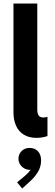

<svg xmlns="http://www.w3.org/2000/svg" viewBox="-20 -772 311 1086"><path d="M56.2 -135.3V-752H190.9V-151.4Q190.9 -130.9 198.5 -119.1Q206.1 -107.4 226.1 -107.4Q236.8 -107.4 248.5 -111.3V-2.4Q218.8 7.8 186 7.8Q143.6 7.8 114.3 -10.5Q85 -28.8 70.6 -61.3Q56.2 -93.8 56.2 -135.3ZM76.7 259.3 121.6 222.2Q140.1 207 153.3 188Q151.4 188.5 147 188.5Q131.8 188.5 117.4 180.4Q103 172.4 93.8 158.2Q84.5 144 84.5 126Q84.5 107.9 93.3 93.8Q102.1 79.6 116.5 72Q130.9 64.5 147 64.9Q175.3 64 193.8 82.8Q212.4 101.6 212.4 135.3Q212.4 172.4 193.8 201.7Q175.3 231 152.8 251L105.5 294.4Z"/></svg>

Font: Reddit Sans
Style: Bold
Weight: 700
Designer: Stephen Hutchings
Foundry: Reddit
Version: Version 1.013